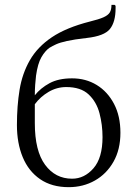

<svg xmlns="http://www.w3.org/2000/svg" viewBox="-20 -764 568 794"><path d="M441 -744H454L458 -740V-730Q458 -673 434.5 -644Q411 -615 339 -607Q286 -601 257 -594.5Q228 -588 212.5 -581Q197 -574 184 -566Q166 -553 151 -527Q136 -501 129 -451Q127 -434 125.5 -413.5Q124 -393 124 -370Q148 -400 185 -420Q222 -440 278 -440Q335 -440 380 -412.5Q425 -385 451.5 -334.5Q478 -284 478 -215Q478 -146 449.5 -95.5Q421 -45 372.5 -17.5Q324 10 264 10Q194 10 146 -23Q98 -56 74 -114Q50 -172 50 -247Q50 -326 61 -393Q72 -460 103.5 -515Q135 -570 194.5 -610Q254 -650 352 -675Q389 -684 408 -692.5Q427 -701 434 -712.5Q441 -724 441 -744ZM124 -255Q124 -140 166.5 -82.5Q209 -25 278 -25Q329 -25 366.5 -68Q404 -111 404 -197Q404 -248 391.5 -295.5Q379 -343 346.5 -373.5Q314 -404 254 -404Q215 -404 181 -384Q147 -364 124 -333Z"/></svg>

Font: Spectral Light
Style: Regular
Weight: 300
Designer: Jean-Baptiste Levee
Foundry: Production Type
Version: Version 2.001